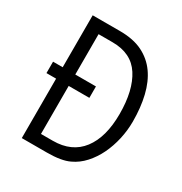

<svg xmlns="http://www.w3.org/2000/svg" viewBox="-150 -734 800 845"><g transform="rotate(30 250.0 -311.0)"><path d="M79 -623H218Q286 -623 332.5 -600Q379 -577 408.5 -535.5Q438 -494 452 -435.5Q466 -377 466 -306Q466 -261 456 -216.5Q446 -172 427.5 -133.5Q409 -95 381.5 -64.5Q354 -34 319 -18Q280 1 206 1H79V-301H30V-359H79ZM143 -301V-57H203Q299 -57 349 -122.5Q399 -188 399 -306Q399 -426 354.5 -495Q310 -564 214 -564H143V-359H248V-301Z"/></g></svg>

Font: InconsolataGo
Style: Regular
Weight: 400
Designer: Raph Levien, Kirill Tkachev
Foundry: Cyreal
Version: Version 1.013